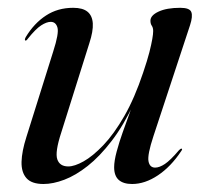

<svg xmlns="http://www.w3.org/2000/svg" viewBox="-20 -463 522 492"><path d="M445.5 -82Q447 -81.5 446.5 -79.8Q446 -78 444.5 -76Q418 -36 384.8 -13.8Q351.5 8.5 318.5 8.5Q296 8.5 284.2 -2Q272.5 -12.5 272.5 -34.5Q272.5 -50.5 279 -74.8Q285.5 -99 294.5 -124.2Q303.5 -149.5 311.2 -170.5Q319 -191.5 321 -201.5L324 -200Q297 -142 266.2 -102Q235.5 -62 204.8 -37.8Q174 -13.5 145 -2.5Q116 8.5 91.5 8.5Q61 8.5 47.8 -6.5Q34.5 -21.5 35.2 -48.5Q36 -75.5 47.5 -111.5L116.5 -331.5Q131.5 -378 127.2 -392.5Q123 -407 110 -407Q99.5 -407 85.5 -398Q71.5 -389 51.5 -364Q49 -360.5 47.8 -359.8Q46.5 -359 45 -359Q43.5 -360 43.8 -362Q44 -364 46 -368Q67.5 -403.5 97.8 -423.2Q128 -443 167.5 -443Q192 -443 204.2 -433Q216.5 -423 217.8 -403Q219 -383 209 -352.5L137 -123.5Q120.5 -73 126.8 -54.8Q133 -36.5 155 -36.5Q171 -36.5 194.2 -49.5Q217.5 -62.5 244.8 -91Q272 -119.5 298.5 -165.5Q325 -211.5 347 -277.5Q357.5 -308.5 362.8 -329.2Q368 -350 370.2 -362.8Q372.5 -375.5 372.5 -383.5Q372.5 -392 369 -397Q365.5 -402 365.5 -410Q365.5 -423.5 386.2 -433.2Q407 -443 442 -443Q466 -443 470.2 -432.2Q474.5 -421.5 467 -398.5L373 -113.5Q357.5 -66.5 360.5 -50Q363.5 -33.5 377.5 -33.5Q388.5 -33.5 402.5 -42.8Q416.5 -52 439 -78.5Q441 -80.5 442.8 -81.5Q444.5 -82.5 445.5 -82Z"/></svg>

Font: Fraunces 120pt
Style: Italic
Weight: 400
Italic angle: -16°
Version: Version 1.000;[b76b70a41]